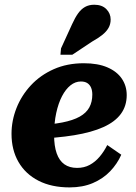

<svg xmlns="http://www.w3.org/2000/svg" viewBox="-20 -794 585 827"><path d="M280 13.2Q202 13.2 145.9 -15.5Q89.8 -44.2 59.7 -96.2Q29.6 -148.2 29.6 -217.6Q29.6 -274.2 51 -328.5Q72.4 -382.8 113 -426.5Q153.6 -470.2 211.3 -495.9Q269 -521.6 341.2 -521.6Q401.4 -521.6 442.5 -503.9Q483.6 -486.2 504.7 -455.2Q525.8 -424.2 525.8 -384.4Q525.8 -337.8 500.7 -303.5Q475.6 -269.2 425.1 -246.5Q374.6 -223.8 299.3 -211.5Q224 -199.2 123.6 -195.6L133.4 -255Q201.2 -257.2 248 -266.4Q294.8 -275.6 323.3 -291.6Q351.8 -307.6 364.7 -331.3Q377.6 -355 377.6 -386.8Q377.6 -404 372.2 -416.6Q366.8 -429.2 356.1 -436.1Q345.4 -443 328.4 -443Q304.4 -443 283.7 -426.5Q263 -410 247.2 -379.8Q231.4 -349.6 222.2 -307.4Q213 -265.2 213 -212.8Q213 -165 224.2 -133.4Q235.4 -101.8 257.4 -86.3Q279.4 -70.8 312 -70.8Q342.4 -70.8 366.3 -83.7Q390.2 -96.6 409 -118.8Q427.8 -141 442 -169.2L502.4 -127.6Q485.2 -88.4 454.5 -56.3Q423.8 -24.2 380 -5.5Q336.2 13.2 280 13.2ZM290.6 -690Q303.2 -717.8 316.2 -736.1Q329.2 -754.4 346.1 -764Q363 -773.6 386 -773.6Q419.4 -773.6 438 -754.8Q456.6 -736 456.6 -710Q456.6 -689.6 447.4 -673.7Q438.2 -657.8 421 -643.9Q403.8 -630 377.6 -615.4L291.4 -558.2H240.4L242.8 -585.4Z"/></svg>

Font: Roboto Serif 20pt
Style: Italic
Weight: 400
Italic angle: -10°
Designer: Greg Gazdowicz
Foundry: Commercial Type
Version: Version 1.008